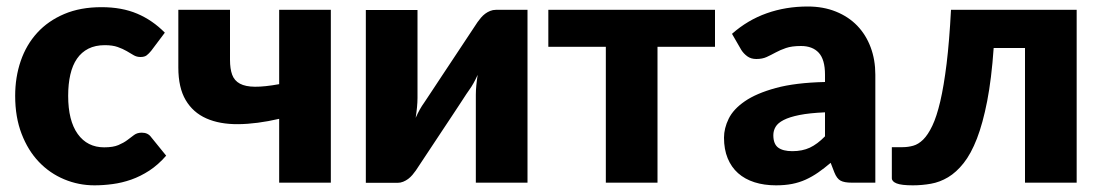

<svg xmlns="http://www.w3.org/2000/svg" viewBox="-20 -548 3302 576"><path d="M433.5 -395.5Q426.5 -387 420 -382Q413.5 -377 401.5 -377Q390 -377 380.8 -382.5Q371.5 -388 360 -394.8Q348.5 -401.5 333 -407Q317.5 -412.5 294.5 -412.5Q266 -412.5 245.2 -402Q224.5 -391.5 211 -372Q197.5 -352.5 191 -324.2Q184.5 -296 184.5 -260.5Q184.5 -186 213.2 -146Q242 -106 292.5 -106Q319.5 -106 335.2 -112.8Q351 -119.5 362 -127.8Q373 -136 382.2 -143Q391.5 -150 405.5 -150Q424 -150 433.5 -136.5L478.5 -81Q454.5 -53.5 428 -36.2Q401.5 -19 373.8 -9.2Q346 0.5 318 4.2Q290 8 263.5 8Q216 8 172.8 -10Q129.5 -28 96.8 -62.2Q64 -96.5 44.8 -146.5Q25.5 -196.5 25.5 -260.5Q25.5 -316.5 42.2 -365.2Q59 -414 91.8 -449.8Q124.5 -485.5 172.8 -506Q221 -526.5 284.5 -526.5Q345.5 -526.5 391.5 -507Q437.5 -487.5 474.5 -450Z M972.5 -518.5V0H817.5V-191.5Q750.5 -176 694.8 -175.5Q639 -175 599 -192.8Q559 -210.5 537 -247.8Q515 -285 515 -345.5V-518.5H670V-368.5Q670 -341.5 676.5 -323.8Q683 -306 699.8 -297Q716.5 -288 745 -287.8Q773.5 -287.5 817.5 -295.5V-518.5Z M1562.5 -518.5V0H1407.5V-264Q1407.5 -277 1409 -292.2Q1410.5 -307.5 1413 -323.5Q1401 -296.5 1387.5 -278Q1386.5 -277 1379.2 -266Q1372 -255 1360.8 -237.8Q1349.5 -220.5 1335.2 -199Q1321 -177.5 1306 -155Q1271 -102.5 1227.5 -36.5Q1223 -30 1217.2 -23.2Q1211.5 -16.5 1204.5 -11.2Q1197.5 -6 1189.5 -2.8Q1181.5 0.5 1172.5 0.5H1077.5V-518H1232.5V-254Q1232.5 -241.5 1231 -226Q1229.5 -210.5 1227 -194.5Q1239 -221.5 1252.5 -240Q1253 -241 1260.5 -252Q1268 -263 1279.2 -280.2Q1290.5 -297.5 1304.8 -319Q1319 -340.5 1334 -363Q1369 -415.5 1412.5 -481.5Q1417 -488 1422.8 -494.8Q1428.5 -501.5 1435.5 -506.8Q1442.5 -512 1450.5 -515.2Q1458.5 -518.5 1467.5 -518.5Z M2125 -407.5H1952.5V0H1797.5V-407.5H1625V-518.5H2125Z M2455 -211Q2408.5 -209 2378.5 -203Q2348.5 -197 2331 -188Q2313.5 -179 2306.8 -167.5Q2300 -156 2300 -142.5Q2300 -116 2314.5 -105.2Q2329 -94.5 2357 -94.5Q2387 -94.5 2409.5 -105Q2432 -115.5 2455 -139ZM2176 -446.5Q2223 -488 2280.2 -508.2Q2337.5 -528.5 2403 -528.5Q2450 -528.5 2487.8 -513.2Q2525.5 -498 2551.8 -470.8Q2578 -443.5 2592 -406Q2606 -368.5 2606 -324V0H2535Q2513 0 2501.8 -6Q2490.5 -12 2483 -31L2472 -59.5Q2452.5 -43 2434.5 -30.5Q2416.5 -18 2397.2 -9.2Q2378 -0.5 2356.2 3.8Q2334.5 8 2308 8Q2272.5 8 2243.5 -1.2Q2214.5 -10.5 2194.2 -28.5Q2174 -46.5 2163 -73.2Q2152 -100 2152 -135Q2152 -163 2166 -191.8Q2180 -220.5 2214.5 -244.2Q2249 -268 2307.5 -284Q2366 -300 2455 -302V-324Q2455 -369.5 2436.2 -389.8Q2417.5 -410 2383 -410Q2355.5 -410 2338 -404Q2320.5 -398 2306.8 -390.5Q2293 -383 2280 -377Q2267 -371 2249 -371Q2233 -371 2222 -379Q2211 -387 2204 -398Z M3210 0H3055V-404H2961Q2954.5 -311 2941.5 -244.5Q2928.5 -178 2910.8 -132.2Q2893 -86.5 2871 -58.8Q2849 -31 2824.2 -16.2Q2799.5 -1.5 2772.8 3.2Q2746 8 2718.5 8Q2684 8 2669.8 2.2Q2655.5 -3.5 2655.5 -13.5V-106.5H2688Q2704 -106.5 2719.5 -110.8Q2735 -115 2749.5 -129.2Q2764 -143.5 2777 -170.8Q2790 -198 2800.8 -243.8Q2811.5 -289.5 2819.8 -356.8Q2828 -424 2833 -518.5H3210Z"/></svg>

Font: Lato 2
Style: Regular
Weight: 900
Designer: Lukasz Dziedzic with Adam Twardoch and Botio Nikoltchev
Foundry: tyPoland Lukasz Dziedzic
Version: Version 2.015; 2015-08-06; http://www.latofonts.com/